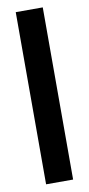

<svg xmlns="http://www.w3.org/2000/svg" viewBox="-83 -734 355 769"><g transform="rotate(-10 95.0 -350.0)"><path d="M40 0V-700.2H149.9V0Z"/></g></svg>

Font: VL Bebas Neue Bold
Style: Regular
Weight: 700
Designer: Ryoichi Tsunekawa
Foundry: Ryoichi Tsunekawa
Version: Version 1.300